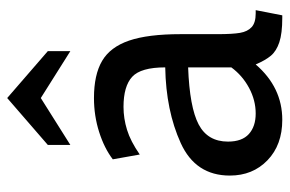

<svg xmlns="http://www.w3.org/2000/svg" viewBox="-152 -622 785 520"><g transform="rotate(-90 240.0 -362.5)"><path d="M24 -132Q24 -225 112 -265Q200 -305 317 -307Q317 -373 291.5 -396.5Q266 -420 210 -420Q179 -420 148 -410.5Q117 -401 81 -376L68 -449Q98 -472 142 -486Q186 -500 234 -500Q297 -500 334.5 -478Q372 -456 389.5 -405Q407 -354 407 -265V-165Q407 -125 410.5 -104.5Q414 -84 426 -73Q438 -62 463 -62H472L458 10H451Q409 10 385 2Q361 -6 348.5 -21Q336 -36 325 -62Q263 10 175 10Q107 10 65.5 -30Q24 -70 24 -132ZM317 -128V-245Q209 -241 162.5 -216.5Q116 -192 116 -137Q116 -99 136.5 -80.5Q157 -62 192 -62Q228 -62 261.5 -80Q295 -98 317 -128ZM107 -625 234 -735 361 -625V-564L234 -644L107 -564Z"/></g></svg>

Font: Cabin
Style: Regular
Weight: 400
Designer: Pablo Impallari
Foundry: Pablo Impallari. http://www.impallari.com Igino Marini. http://www.ikern.com
Version: Version 2.200